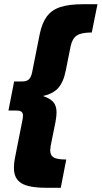

<svg xmlns="http://www.w3.org/2000/svg" viewBox="-20 -764 482 910"><path d="M183 -309Q217 -298 232.5 -280.5Q248 -263 248 -231Q248 -214 243 -186L220 -72Q218 -56 218 -52Q218 -27 235 -17.5Q252 -8 294 -8L268 126H199Q117 126 81.5 104.5Q46 83 46 32Q46 7 51 -16L87 -198Q89 -212 89 -215Q89 -228 82 -234Q75 -240 59 -240H20L47 -378H86Q106 -378 116.5 -387.5Q127 -397 132 -420L168 -601Q179 -655 202 -686Q225 -717 266 -730.5Q307 -744 373 -744H442L415 -610Q366 -610 344.5 -596Q323 -582 315 -546L292 -431Q281 -375 256 -347Q231 -319 183 -309Z"/></svg>

Font: Gontserrat
Style: Bold Italic
Weight: 700
Italic angle: -11.3°
Designer: Julieta Ulanovsky
Foundry: Julieta Ulanovsky
Version: Version 6.001